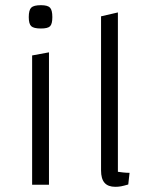

<svg xmlns="http://www.w3.org/2000/svg" viewBox="-20 -713 571 741"><path d="M104 -499 169 -511V0H104ZM138 -603Q110 -603 100.5 -612Q91 -621 91 -647Q91 -674 100.5 -683.5Q110 -693 138 -693Q164 -693 173 -683.5Q182 -674 182 -647Q182 -621 173.5 -612Q165 -603 138 -603Z M435 -50Q442 -49 454.5 -47.5Q467 -46 480 -46L475 -1Q458 4 447.5 6Q437 8 425 8Q397 8 383.5 -7.5Q370 -23 370 -55V-650L435 -665Z"/></svg>

Font: Changa ExtraLight
Style: Regular
Weight: 250
Designer: Eduardo Rodriguez Tunni
Foundry: Eduardo Rodriguez Tunni
Version: Version 3.002; ttfautohint (v1.8.2)